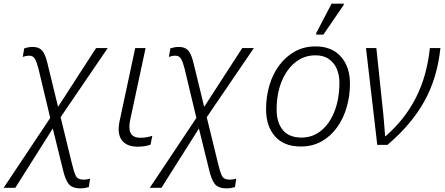

<svg xmlns="http://www.w3.org/2000/svg" viewBox="-50 -796 2444 1055"><path d="M-30 236 226 -148 161 -420Q152 -455 142 -472.5Q132 -490 111 -490Q93 -490 75 -483L83 -530Q92 -533 102.5 -535.5Q113 -538 131 -538Q162 -538 179.5 -520.5Q197 -503 209 -455L269 -209L478 -532H542L283 -152L344 98Q356 149 366.5 170Q377 191 408 191Q419 191 428 189.5Q437 188 445 186L438 232Q428 235 416.5 237Q405 239 393 239Q346 239 327 214.5Q308 190 295 133L240 -90L34 236Z M706 10Q656 10 629 -15Q602 -40 602 -87Q602 -107 607 -130L693 -532H750L664 -131Q661 -114 661 -98Q661 -39 721 -39Q757 -39 787 -50L777 -1Q763 4 745.5 7Q728 10 706 10Z M773 236 1029 -148 964 -420Q955 -455 945 -472.5Q935 -490 914 -490Q896 -490 878 -483L886 -530Q895 -533 905.5 -535.5Q916 -538 934 -538Q965 -538 982.5 -520.5Q1000 -503 1012 -455L1072 -209L1281 -532H1345L1086 -152L1147 98Q1159 149 1169.5 170Q1180 191 1211 191Q1222 191 1231 189.5Q1240 188 1248 186L1241 232Q1231 235 1219.5 237Q1208 239 1196 239Q1149 239 1130 214.5Q1111 190 1098 133L1043 -90L837 236Z M1603 9Q1510 9 1461 -47Q1412 -103 1412 -195Q1412 -265 1430.5 -327.5Q1449 -390 1485 -438Q1521 -486 1571 -513.5Q1621 -541 1684 -541Q1774 -541 1823.5 -484.5Q1873 -428 1873 -337Q1873 -271 1855.5 -209Q1838 -147 1803.5 -98Q1769 -49 1718.5 -20Q1668 9 1603 9ZM1607 -40Q1668 -40 1715 -78.5Q1762 -117 1788.5 -185.5Q1815 -254 1815 -343Q1815 -383 1801 -416.5Q1787 -450 1758 -471Q1729 -492 1683 -492Q1620 -492 1572 -453Q1524 -414 1497 -347Q1470 -280 1470 -194Q1470 -122 1504.5 -81Q1539 -40 1607 -40ZM1687 -606 1688 -615 1772 -776H1840L1838 -768L1727 -606Z M2023 0 1961 -532H2018L2057 -160Q2059 -134 2062 -101.5Q2065 -69 2066 -48H2069Q2174 -139 2235 -258.5Q2296 -378 2312 -532H2370Q2353 -368 2282 -240Q2211 -112 2079 0Z"/></svg>

Font: Noto Sans Light
Style: Italic
Weight: 300
Italic angle: -12°
Designer: Monotype Design Team
Foundry: Monotype Imaging Inc.
Version: Version 2.013; ttfautohint (v1.8.4.7-5d5b)